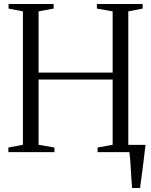

<svg xmlns="http://www.w3.org/2000/svg" viewBox="-20 -763 758 963"><path d="M642.5 180Q640.5 156.5 638.8 130.8Q637 105 635.8 80.2Q634.5 55.5 632.8 34.2Q631 13 629 -1.5L595 -36.5H710Q707.5 -16 704.8 5.5Q702 27 699.5 49.5Q697 72 694 94.2Q691 116.5 688 138.2Q685 160 682.5 180ZM95 -37V-706L23 -720V-743H249V-720L173.5 -706V-399H545V-706L466 -720V-743H695.5V-720L623.5 -706V-37L696.5 -23V0H469.5V-23L545 -37V-364H173.5V-37L253 -23V0H22V-23Z"/></svg>

Font: Merriweather 120pt Light
Style: Regular
Weight: 300
Version: Version 2.100